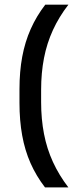

<svg xmlns="http://www.w3.org/2000/svg" viewBox="-20 -696 338 838"><path d="M159.5 -304V-250.5Q159.5 -176.5 172 -111.8Q184.5 -47 211 10.8Q237.5 68.5 278.5 122H176.5Q138 72 113.2 16Q88.5 -40 76.8 -105Q65 -170 65 -247.5V-306.5Q65 -383.5 77 -448.2Q89 -513 114 -569.2Q139 -625.5 177.5 -675.5H278.5Q237.5 -622.5 211 -564.8Q184.5 -507 172 -442.5Q159.5 -378 159.5 -304Z"/></svg>

Font: Anek Gurmukhi Medium Medium
Style: Regular
Weight: 500
Version: Version 1.003